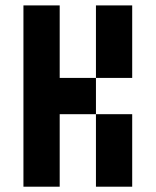

<svg xmlns="http://www.w3.org/2000/svg" viewBox="-20 -704 587 724"><path d="M341.8 -683.6H478.5V-410.2H341.8ZM341.8 -273.4H478.5V0H341.8ZM68.4 -683.6H205.1V-410.2H341.8V-273.4H205.1V0H68.4Z"/></svg>

Font: DatCub
Style: Bold
Weight: 700
Designer: GGBot
Version: 1.00